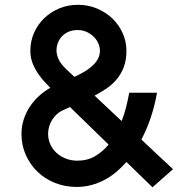

<svg xmlns="http://www.w3.org/2000/svg" viewBox="-20 -775 744 803"><path d="M617.7 8.3Q585.9 -22.5 559.8 -47.9Q533.7 -73.2 508.8 -97.7Q488.8 -74.7 466.1 -55.7Q443.4 -36.6 417.2 -22.7Q391.1 -8.8 361.8 -1Q332.5 6.8 299.8 6.8Q252 6.8 210 -10Q168 -26.9 137 -56.6Q106 -86.4 87.9 -127Q69.8 -167.5 69.8 -214.4Q69.8 -246.1 79.1 -274.9Q88.4 -303.7 104.7 -328.6Q121.1 -353.5 143.1 -373.5Q165 -393.6 190.4 -407.7Q177.7 -420.4 165.5 -433.8Q153.3 -447.3 142.6 -462.4Q127.4 -483.4 117.2 -508.3Q106.9 -533.2 106.9 -562.5Q106.9 -603 122.6 -638.2Q138.2 -673.3 165.3 -699.2Q192.4 -725.1 228.3 -740Q264.2 -754.9 305.2 -754.9Q348.6 -754.9 385.7 -739.3Q422.9 -723.6 450.2 -697.3Q477.5 -670.9 493.2 -636Q508.8 -601.1 508.8 -562.5Q508.8 -523.9 497.8 -494.9Q486.8 -465.8 468.5 -443.8Q450.2 -421.9 426 -405.3Q401.9 -388.7 375.5 -375L488.8 -268.6Q500 -297.4 507.3 -326.4Q514.6 -355.5 520.5 -387.2H636.7Q627 -332.5 610.8 -284.2Q594.7 -235.8 571.3 -191.4Q601.6 -163.1 633.1 -133.3Q664.6 -103.5 703.6 -67.4ZM305.2 -649.4Q284.7 -649.4 268.3 -642.8Q252 -636.2 240.5 -624.5Q229 -612.8 222.7 -597.2Q216.3 -581.5 216.3 -563.5Q216.3 -547.4 224.6 -528.1Q232.9 -508.8 256.3 -486.3Q265.1 -478 273.7 -470Q282.2 -461.9 291 -453.6Q315.9 -464.8 336.7 -477.5Q357.4 -490.2 373 -506.3Q384.3 -517.6 391.1 -532.2Q397.9 -546.9 397.9 -562.5Q397.9 -579.1 390.6 -595Q383.3 -610.8 370.6 -622.8Q357.9 -634.8 341.1 -642.1Q324.2 -649.4 305.2 -649.4ZM272.5 -327.6Q265.1 -323.7 257.8 -320.3Q250.5 -316.9 243.2 -314Q229.5 -308.1 218.3 -297.9Q207 -287.6 198.7 -274.7Q190.4 -261.7 185.8 -246.6Q181.2 -231.4 181.2 -215.8Q181.2 -191.9 190.4 -171.4Q199.7 -150.9 216.3 -135.7Q232.9 -120.6 255.1 -111.8Q277.3 -103 303.7 -103Q345.2 -103 377.2 -121.6Q409.2 -140.1 434.1 -170.4Q393.1 -210 353.3 -249Q313.5 -288.1 272.5 -327.6Z"/></svg>

Font: Twentytwelve Slab
Style: TwentytwelveSlab
Weight: 700
Designer: Domenico Catapano
Version: Version 1.00 2012